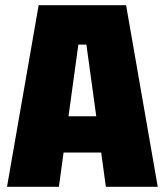

<svg xmlns="http://www.w3.org/2000/svg" viewBox="-20 -720 635 740"><path d="M7 0 129 -700H466L588 0H388L370 -132H225L207 0ZM244 -272H351L313 -548H282Z"/></svg>

Font: Tektur SemiCondensed ExtraBold
Style: Regular
Weight: 800
Width: 4
Designer: Adam Jagosz
Foundry: Adam Jagosz
Version: Version 1.005;gftools[0.9.30]